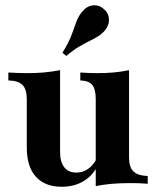

<svg xmlns="http://www.w3.org/2000/svg" viewBox="-20 -690 592 721"><path d="M212.1 11.3Q148.4 11.3 114.5 -26.6Q80.6 -64.5 80.6 -135.5V-316.9Q80.6 -354.8 64.5 -371Q48.4 -387.1 11.3 -387.9V-417.7Q28.2 -416.9 44.8 -416.1Q61.3 -415.3 79 -415.3Q116.1 -415.3 147.2 -418.1Q178.2 -421 205.6 -426.6V-120.2Q205.6 -81.5 221.4 -61.7Q237.1 -41.9 266.9 -41.9Q290.3 -41.9 310.1 -55.2Q329.8 -68.5 343.5 -95.2V-62.1Q324.2 -26.6 290.3 -7.7Q256.5 11.3 212.1 11.3ZM339.5 8.9V-318.5Q339.5 -355.6 326.2 -371.4Q312.9 -387.1 281.5 -387.9V-417.7Q296.8 -416.9 311.7 -416.1Q326.6 -415.3 343.5 -415.3Q379 -415.3 409.3 -418.1Q439.5 -421 464.5 -426.6V-100Q464.5 -62.9 480.6 -46.8Q496.8 -30.6 534.7 -29V0Q516.9 -1.6 500.8 -2Q484.7 -2.4 466.1 -2.4Q429.8 -2.4 398.4 0.4Q366.9 3.2 339.5 8.9ZM229 -479.8 214.5 -491.9Q238.7 -531.5 249.2 -559.7Q259.7 -587.9 266.9 -608.5Q274.2 -629 287.9 -645.2Q304.8 -666.9 328.6 -669.8Q352.4 -672.6 370.2 -655.6Q387.9 -641.1 389.1 -618.1Q390.3 -595.2 373.4 -575Q362.1 -562.1 348.4 -553.6Q334.7 -545.2 317.3 -536.7Q300 -528.2 277.8 -515.3Q255.6 -502.4 229 -479.8Z"/></svg>

Font: Playfair 5pt SemiExpanded Light ExtraBold
Style: Regular
Weight: 800
Version: Version 2.001;gftools[0.9.30]